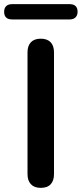

<svg xmlns="http://www.w3.org/2000/svg" viewBox="-56 -900 395 928"><path d="M141 8Q110 8 93.5 -9.5Q77 -27 77 -58V-647Q77 -679 93.5 -696Q110 -713 141 -713Q172 -713 188.5 -696Q205 -679 205 -647V-58Q205 -27 189 -9.5Q173 8 141 8ZM3 -806Q-36 -806 -36 -843Q-36 -861 -26 -870.5Q-16 -880 3 -880H280Q319 -880 319 -843Q319 -826 309 -816Q299 -806 280 -806Z"/></svg>

Font: Nunito ExtraLight
Style: Bold
Weight: 700
Version: Version 3.602